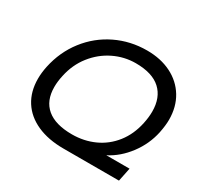

<svg xmlns="http://www.w3.org/2000/svg" viewBox="-151 -898 1119 1081"><g transform="rotate(30 408.5 -357.0)"><path d="M60 -269Q60 -308 69 -351Q92 -459 156 -541.5Q220 -624 313 -669Q406 -714 514 -714Q603 -714 671 -680Q739 -646 777 -583.5Q815 -521 815 -437Q815 -401 805 -351Q787 -266 734 -195.5Q681 -125 609 -88H760L742 0H381Q282 0 209.5 -32.5Q137 -65 98.5 -125.5Q60 -186 60 -269ZM701 -351Q710 -393 710 -430Q710 -521 656 -570.5Q602 -620 494 -620Q420 -620 352.5 -587Q285 -554 237 -493Q189 -432 172 -351Q163 -311 163 -275Q163 -186 218.5 -139.5Q274 -93 382 -93Q459 -93 525.5 -123Q592 -153 638 -211.5Q684 -270 701 -351Z"/></g></svg>

Font: Prompt
Style: Italic
Weight: 400
Italic angle: -12°
Designer: Katatrad Team
Foundry: CadsonDemak
Version: Version 1.001